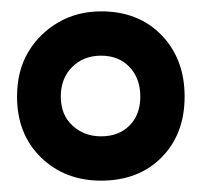

<svg xmlns="http://www.w3.org/2000/svg" viewBox="-20 -793 354 338"><path d="M158 -475Q94 -475 52 -516Q10 -557 10 -623Q10 -668 29.5 -701Q49 -734 82.5 -753.5Q116 -773 158 -773Q224 -773 264.5 -731Q305 -689 305 -623Q305 -557 264.5 -516Q224 -475 158 -475ZM158 -553Q189 -553 208 -572Q227 -591 227 -623Q227 -655 208 -675Q189 -695 158 -695Q127 -695 107 -675Q87 -655 87 -623Q87 -591 107.5 -572Q128 -553 158 -553Z"/></svg>

Font: Exo Thin ExtraBold
Style: Regular
Weight: 800
Version: Version 2.000